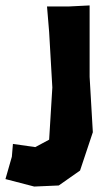

<svg xmlns="http://www.w3.org/2000/svg" viewBox="-105 -516 409 704"><path d="M67.4 -492.2 75.2 -398.4 86.9 -195.3 75.2 -3.9 24.4 23.4 -57.6 11.7 -61.5 58.6 -85 140.6 20.5 168 110.4 164.1 188.5 109.4 235.4 -31.2 223.6 -234.4V-496.1L145.5 -492.2Z"/></svg>

Font: MaokenAssortedSans-TC
Style: Regular
Weight: 500
Version: Version 0.83